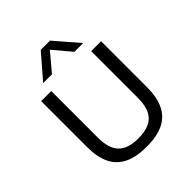

<svg xmlns="http://www.w3.org/2000/svg" viewBox="-220 -938 1082 1082"><g transform="rotate(-45 321.0 -397.0)"><path d="M321.5 7.5Q239 7.5 186 -18.2Q133 -44 107.5 -96.5Q82 -149 82 -229.5V-595H162.5V-222Q162.5 -137 201 -98Q239.5 -59 321.5 -59Q404 -59 442.2 -98Q480.5 -137 480.5 -222V-595H559.5V-229.5Q559.5 -149 534.2 -96.5Q509 -44 456.2 -18.2Q403.5 7.5 321.5 7.5ZM162 -659 284.5 -801H358.5L481 -659H411L313 -775.5H330L232 -659Z"/></g></svg>

Font: Encode Sans SC
Style: Regular
Weight: 400
Version: Version 3.002